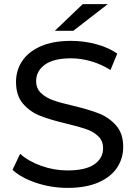

<svg xmlns="http://www.w3.org/2000/svg" viewBox="-20 -907 661 935"><path d="M41 -80 78 -158Q118 -122 180.5 -99.5Q243 -77 309 -77Q396 -77 439 -106.5Q482 -136 482 -185Q482 -221 458.5 -243.5Q435 -266 400.5 -278Q366 -290 303 -305Q224 -324 175.5 -343Q127 -362 92.5 -401.5Q58 -441 58 -508Q58 -564 87.5 -609Q117 -654 177 -681Q237 -708 326 -708Q388 -708 448 -692Q508 -676 551 -646L518 -566Q474 -594 424 -608.5Q374 -623 326 -623Q241 -623 198.5 -592Q156 -561 156 -512Q156 -476 180 -453.5Q204 -431 239.5 -418.5Q275 -406 336 -392Q415 -373 463 -354Q511 -335 545.5 -296Q580 -257 580 -191Q580 -136 550 -90.5Q520 -45 459 -18.5Q398 8 309 8Q230 8 156.5 -16.5Q83 -41 41 -80ZM383 -887H505L337 -757H247Z"/></svg>

Font: APTA Sans Medium
Style: Bold
Weight: 500
Version: Version 7.200